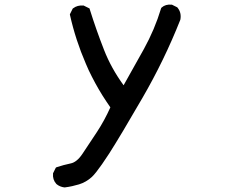

<svg xmlns="http://www.w3.org/2000/svg" viewBox="-20 -774 1040 829"><path d="M257.8 35.2Q238.3 32.7 224.1 21L223.6 20.5L223.1 20Q206.5 1.5 209 -24.4V-26.4L210 -27.8L219.7 -47.4L221.7 -50.8L225.1 -52.2Q254.4 -62 285.2 -68.4Q297.9 -70.8 310.8 -81.1Q323.7 -91.3 336.4 -110.4Q363.8 -150.9 398.9 -204.6Q415.5 -230 429.9 -256.6Q444.3 -283.2 456.5 -310.5Q447.8 -323.2 439 -336.2Q430.2 -349.1 422.1 -362.3Q414.1 -375.5 406.2 -388.7Q398.4 -401.9 391.1 -415.5Q383.8 -429.2 376.7 -442.9Q369.6 -456.5 363 -470.7Q356.4 -484.9 350.6 -499Q306.2 -601.6 282.2 -709L281.7 -712.4L283.2 -715.3L293 -734.9L293.9 -736.8L295.9 -738.3Q314.5 -752.4 339.8 -750H341.8L343.3 -749L362.8 -739.3L366.7 -737.3L367.7 -733.4Q395 -646 429.2 -558.6Q460 -479.5 513.7 -405.8Q556.6 -483.4 601.1 -562Q647.9 -646.5 675.3 -737.3L676.3 -739.7L678.2 -741.7Q694.8 -756.3 720.7 -753.9H722.7L724.1 -752.9L743.7 -743.2L745.6 -742.2L746.6 -740.7Q764.2 -719.7 758.8 -689.5L758.3 -688.5V-688Q689.5 -514.2 595.2 -351.6Q501.5 -189.5 451.2 -110.8Q434.1 -84.5 420.4 -64.9Q406.7 -45.4 395.8 -31.5Q384.8 -17.6 376.5 -9.8Q351.6 12.7 321.3 22Q306.6 26.4 291.3 29.8Q275.9 33.2 259.8 35.2H258.8Z"/></svg>

Font: NaikaiFont
Style: Bold
Weight: 700
Version: Version 1.89